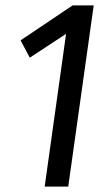

<svg xmlns="http://www.w3.org/2000/svg" viewBox="-20 -689 409 709"><path d="M326 -669 232 0H145L224 -564L90 -476L56 -540L248 -669Z"/></svg>

Font: Fira Sans Extra Condensed
Style: Italic
Weight: 400
Width: 3
Italic angle: -8°
Designer: Carrois Corporate & Edenspiekermann AG
Foundry: Carrois Corporate GbR & Edenspiekermann AG
Version: Version 4.203